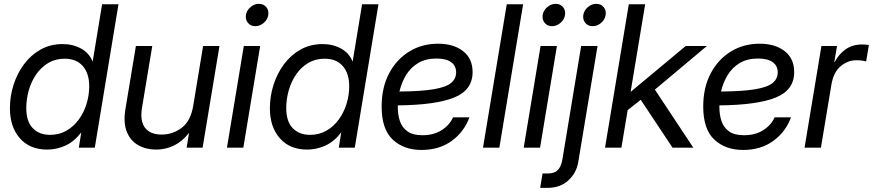

<svg xmlns="http://www.w3.org/2000/svg" viewBox="-20 -749 4428 974"><path d="M219.2 9.8Q130.9 9.8 80.6 -47.9Q30.3 -105.5 30.3 -199.7Q30.3 -260.3 48.6 -318.1Q66.9 -376 101.6 -422.9Q136.2 -469.7 185.8 -497.6Q235.4 -525.4 297.4 -525.4Q349.6 -525.4 390.9 -502.9Q432.1 -480.5 449.7 -437H450.2L498 -727.5H581.1L460.9 0H379.9L392.1 -76.7H391.6Q356.4 -30.8 312 -10.5Q267.6 9.8 219.2 9.8ZM233.9 -64.9Q280.3 -64.9 316.9 -85.9Q353.5 -106.9 379.4 -142.3Q405.3 -177.7 418.9 -221.7Q432.6 -265.6 432.6 -311.5Q432.6 -376.5 400.1 -413.8Q367.7 -451.2 308.1 -451.2Q261.2 -451.2 225.1 -429.7Q189 -408.2 164.1 -372.3Q139.2 -336.4 126.2 -291.7Q113.3 -247.1 113.3 -200.2Q113.3 -133.3 146 -99.1Q178.7 -64.9 233.9 -64.9Z M772 9.8Q720.2 9.8 680.7 -12.9Q641.1 -35.6 623 -81.3Q605 -127 616.2 -195.3L669.4 -515.6H752.4L700.2 -201.2Q689.5 -134.3 716.1 -100.3Q742.7 -66.4 800.3 -66.4Q856.9 -66.4 902.3 -101.1Q947.8 -135.7 960.4 -213.9L1010.3 -515.6H1093.3L1007.8 0H926.8L939 -75.2Q905.3 -31.7 863 -11Q820.8 9.8 772 9.8Z M1131.3 0 1216.8 -515.6H1299.8L1214.4 0ZM1274.9 -616.2Q1251.5 -616.2 1237.8 -632.8Q1224.1 -649.4 1227.5 -672.9Q1231.4 -696.3 1250.7 -712.9Q1270 -729.5 1293.5 -729.5Q1316.9 -729.5 1330.8 -712.9Q1344.7 -696.3 1340.8 -672.9Q1337.4 -649.4 1317.9 -632.8Q1298.3 -616.2 1274.9 -616.2Z M1538.1 9.8Q1449.7 9.8 1399.4 -47.9Q1349.1 -105.5 1349.1 -199.7Q1349.1 -260.3 1367.4 -318.1Q1385.7 -376 1420.4 -422.9Q1455.1 -469.7 1504.6 -497.6Q1554.2 -525.4 1616.2 -525.4Q1668.5 -525.4 1709.7 -502.9Q1751 -480.5 1768.6 -437H1769L1816.9 -727.5H1899.9L1779.8 0H1698.7L1710.9 -76.7H1710.4Q1675.3 -30.8 1630.9 -10.5Q1586.4 9.8 1538.1 9.8ZM1552.7 -64.9Q1599.1 -64.9 1635.7 -85.9Q1672.4 -106.9 1698.2 -142.3Q1724.1 -177.7 1737.8 -221.7Q1751.5 -265.6 1751.5 -311.5Q1751.5 -376.5 1719 -413.8Q1686.5 -451.2 1627 -451.2Q1580.1 -451.2 1543.9 -429.7Q1507.8 -408.2 1482.9 -372.3Q1458 -336.4 1445.1 -291.7Q1432.1 -247.1 1432.1 -200.2Q1432.1 -133.3 1464.8 -99.1Q1497.6 -64.9 1552.7 -64.9Z M2118.2 11.7Q2028.8 11.7 1972.4 -40.8Q1916 -93.3 1916 -208.5Q1916 -304.7 1953.6 -376.2Q1991.2 -447.8 2055.9 -487.5Q2120.6 -527.3 2202.1 -527.3Q2280.8 -527.3 2329.1 -489.7Q2377.4 -452.1 2377.4 -383.3Q2377.4 -292 2283.9 -254.2Q2190.4 -216.3 1998 -214.4Q1998 -209 1998 -203.6Q1998 -167.5 2008.5 -135.3Q2019 -103 2046.4 -83Q2073.7 -63 2123 -63Q2179.7 -63 2220 -88.4Q2260.3 -113.8 2278.3 -153.8H2361.3Q2334.5 -80.1 2271.5 -34.2Q2208.5 11.7 2118.2 11.7ZM2006.3 -284.7Q2118.2 -285.6 2180.7 -296.4Q2243.2 -307.1 2268.6 -328.4Q2293.9 -349.6 2293.9 -382.3Q2293.9 -415 2268.6 -433.6Q2243.2 -452.1 2193.8 -452.1Q2140.1 -452.1 2102.1 -429.7Q2064 -407.2 2040.5 -369.1Q2017.1 -331.1 2006.3 -284.7Z M2633.8 -727.5 2513.2 0H2430.2L2550.8 -727.5Z M2636.7 0 2722.2 -515.6H2805.2L2719.7 0ZM2780.3 -616.2Q2756.8 -616.2 2743.2 -632.8Q2729.5 -649.4 2732.9 -672.9Q2736.8 -696.3 2756.1 -712.9Q2775.4 -729.5 2798.8 -729.5Q2822.3 -729.5 2836.2 -712.9Q2850.1 -696.3 2846.2 -672.9Q2842.8 -649.4 2823.2 -632.8Q2803.7 -616.2 2780.3 -616.2Z M2928.2 -515.6H3011.2L2913.6 72.3Q2904.3 128.4 2863 166.3Q2821.8 204.1 2756.3 204.1H2720.2L2732.4 130.9H2760.7Q2792.5 130.9 2809.6 113.8Q2826.7 96.7 2833 59.6ZM2986.3 -616.2Q2962.9 -616.2 2949.2 -632.8Q2935.5 -649.4 2939 -672.9Q2942.9 -696.3 2962.2 -712.9Q2981.4 -729.5 3004.9 -729.5Q3028.3 -729.5 3042.2 -712.9Q3056.2 -696.3 3052.2 -672.9Q3048.8 -649.4 3029.3 -632.8Q3009.8 -616.2 2986.3 -616.2Z M3049.3 0 3169.9 -727.5H3252.9L3179.2 -283.7H3180.2L3458.5 -515.6H3565.9L3302.2 -294.4L3497.1 0H3391.6L3230.5 -242.7L3164.1 -190.4L3132.3 0Z M3749.5 11.7Q3660.2 11.7 3603.8 -40.8Q3547.4 -93.3 3547.4 -208.5Q3547.4 -304.7 3585 -376.2Q3622.6 -447.8 3687.3 -487.5Q3752 -527.3 3833.5 -527.3Q3912.1 -527.3 3960.4 -489.7Q4008.8 -452.1 4008.8 -383.3Q4008.8 -292 3915.3 -254.2Q3821.8 -216.3 3629.4 -214.4Q3629.4 -209 3629.4 -203.6Q3629.4 -167.5 3639.9 -135.3Q3650.4 -103 3677.7 -83Q3705.1 -63 3754.4 -63Q3811 -63 3851.3 -88.4Q3891.6 -113.8 3909.7 -153.8H3992.7Q3965.8 -80.1 3902.8 -34.2Q3839.8 11.7 3749.5 11.7ZM3637.7 -284.7Q3749.5 -285.6 3812 -296.4Q3874.5 -307.1 3899.9 -328.4Q3925.3 -349.6 3925.3 -382.3Q3925.3 -415 3899.9 -433.6Q3874.5 -452.1 3825.2 -452.1Q3771.5 -452.1 3733.4 -429.7Q3695.3 -407.2 3671.9 -369.1Q3648.4 -331.1 3637.7 -284.7Z M4061.5 0 4147 -515.6H4226.1L4212.4 -434.6H4214.4Q4235.4 -474.6 4270 -499Q4304.7 -523.4 4353 -523.4Q4364.3 -523.4 4373.5 -522.5Q4382.8 -521.5 4387.7 -520.5L4374 -437.5Q4369.1 -439 4355.7 -441.2Q4342.3 -443.4 4324.2 -443.4Q4281.2 -443.4 4244.6 -413.1Q4208 -382.8 4197.3 -317.4L4144.5 0Z"/></svg>

Font: Inter Display
Style: Italic
Weight: 400
Italic angle: -9.39999°
Designer: Rasmus Andersson
Foundry: rsms
Version: Version 4.000;git-a52131595